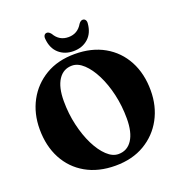

<svg xmlns="http://www.w3.org/2000/svg" viewBox="-159 -1037 1120 1192"><g transform="rotate(-20 401.0 -441.0)"><path d="M398.5 -719Q511 -719 593.5 -672Q676 -625 721 -540.8Q766 -456.5 766 -345.5Q766 -242 721.5 -159.5Q677 -77 595.5 -28.8Q514 19.5 402.5 19.5Q290 19.5 207.5 -27.5Q125 -74.5 80.2 -158.8Q35.5 -243 35.5 -354Q35.5 -457.5 80 -540Q124.5 -622.5 205.8 -670.8Q287 -719 398.5 -719ZM567 -232.5Q567 -315.5 549.5 -391.8Q532 -468 502 -527.8Q472 -587.5 434.8 -622.2Q397.5 -657 358.5 -657Q301 -657 268.5 -607.8Q236 -558.5 236 -467Q236 -383.5 253.8 -307.2Q271.5 -231 301.2 -171.2Q331 -111.5 368 -76.8Q405 -42 444 -42Q502 -42 534.5 -91.5Q567 -141 567 -232.5ZM400.5 -830.5Q461 -830.5 492.5 -885Q505 -902 518 -902Q530 -902 536.2 -893Q542.5 -884 541 -870Q536 -807 497.2 -772.5Q458.5 -738 400.5 -738Q342 -738 303.5 -772.5Q265 -807 260 -870Q258.5 -884 264.5 -893Q270.5 -902 282.5 -902Q295 -902 308.5 -885Q339.5 -830.5 400.5 -830.5Z"/></g></svg>

Font: Fraunces 9pt S000
Style: Bold
Weight: 700
Version: Version 1.000; ttfautohint (v1.8.3)